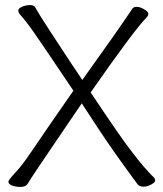

<svg xmlns="http://www.w3.org/2000/svg" viewBox="-20 -726 640 756"><path d="M302 -319Q279 -285 247.5 -239Q216 -193 184 -145.5Q152 -98 126 -59.5Q100 -21 88 -1Q80 10 61 10Q42 10 27.5 4.5Q13 -1 13 -11Q13 -17 41 -47Q69 -77 104 -129.5Q139 -182 269 -369Q118 -594 94 -625.5Q70 -657 61 -666.5Q52 -676 52 -684.5Q52 -693 67 -699.5Q82 -706 98 -706Q114 -706 119 -696.5Q124 -687 139.5 -662Q155 -637 176 -605Q197 -573 219 -539.5Q241 -506 260 -477Q279 -448 291.5 -430Q304 -412 304 -411Q444 -606 502 -693Q507 -699 519 -699Q531 -699 547.5 -689.5Q564 -680 564 -672Q564 -664 557 -657Q509 -609 337 -362Q459 -179 498 -130Q546 -66 587 -26Q591 -22 591 -15Q591 -8 575.5 0.5Q560 9 545 9Q530 9 522 0Q425 -131 365.5 -222Q306 -313 302 -319Z"/></svg>

Font: LXGW WenKai Light
Style: Regular
Weight: 300
Designer: LXGW / Fontworks Inc.
Foundry: LXGW / Fontworks Inc.
Version: Version 1.501; October 10, 2024